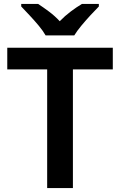

<svg xmlns="http://www.w3.org/2000/svg" viewBox="-20 -957 611 977"><path d="M351 0H220V-604H17V-714H554V-604H351ZM212 -777Q199 -800 176.5 -827Q154 -854 130 -879.5Q106 -905 88 -924V-937H174Q200 -920 229.5 -898Q259 -876 284 -849Q310 -876 340 -898.5Q370 -921 397 -937H483V-924Q465 -906 441 -880Q417 -854 394.5 -827Q372 -800 358 -777Z"/></svg>

Font: Noto Sans Sora Sompeng Semi
Style: Bold
Weight: 700
Designer: Monotype Design Team. David Williams.
Foundry: Monotype Imaging Inc.
Version: Version 2.101; ttfautohint (v1.8.4.7-5d5b)